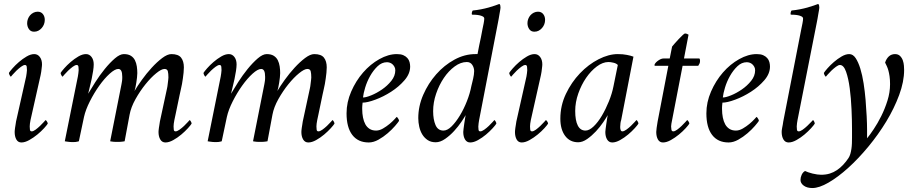

<svg xmlns="http://www.w3.org/2000/svg" viewBox="-20 -713 4623 969"><path d="M170 -654Q159 -654 149 -649Q139 -644 132 -636Q125 -628 121 -617.5Q117 -607 117 -596Q117 -579 126 -566Q135 -553 152 -553Q164 -553 173.5 -558Q183 -563 190.5 -571.5Q198 -580 202 -590.5Q206 -601 206 -613Q206 -630 196.5 -642Q187 -654 170 -654ZM112 -327 61 -100Q60 -92 58.5 -83.5Q57 -75 56 -68Q55 -61 54.5 -55.5Q54 -50 54 -47Q54 -24 62.5 -9Q71 6 88 6Q106 6 127.5 -6Q149 -18 168.5 -34Q188 -50 202.5 -66Q217 -82 221 -89Q221 -94 216.5 -100.5Q212 -107 210 -107Q209 -106 201 -97Q193 -88 182 -77.5Q171 -67 159.5 -58.5Q148 -50 140 -50Q132 -50 131 -59Q130 -68 130 -75Q130 -79 131 -89Q132 -99 134 -107L185 -334Q187 -342 188 -350.5Q189 -359 190 -366.5Q191 -374 191.5 -379.5Q192 -385 192 -388Q192 -411 181 -425.5Q170 -440 153 -440Q135 -440 114.5 -428Q94 -416 75.5 -400Q57 -384 43 -368Q29 -352 25 -345Q25 -340 29 -333Q33 -326 35 -326Q36 -327 44 -336.5Q52 -346 63 -356.5Q74 -367 86 -376Q98 -385 106 -385Q114 -385 115 -375.5Q116 -366 116 -359Q116 -355 114.5 -343.5Q113 -332 112 -327Z M787 -100Q786 -92 784.5 -83.5Q783 -75 782 -68Q781 -61 780.5 -55.5Q780 -50 780 -47Q780 -24 789 -9Q798 6 815 6Q833 6 854.5 -6Q876 -18 895 -34Q914 -50 928.5 -66Q943 -82 947 -89Q947 -94 943 -100.5Q939 -107 937 -107Q936 -106 928 -97Q920 -88 909 -77.5Q898 -67 886 -58.5Q874 -50 866 -50Q858 -50 857 -59Q856 -68 856 -75Q856 -79 857 -89Q858 -99 860 -107Q862 -115 866.5 -137.5Q871 -160 876.5 -185.5Q882 -211 886.5 -233.5Q891 -256 893 -263Q896 -275 898.5 -289Q901 -303 903 -317.5Q905 -332 906.5 -346Q908 -360 908 -373Q908 -404 894 -422Q880 -440 845 -440Q825 -440 798.5 -420Q772 -400 745.5 -371Q719 -342 696 -310Q673 -278 659 -254Q661 -260 663.5 -271.5Q666 -283 668 -296Q670 -309 671.5 -322Q673 -335 673 -344Q673 -361 670.5 -378Q668 -395 661 -409Q654 -423 640.5 -431.5Q627 -440 605 -440Q585 -440 559.5 -418Q534 -396 508.5 -364.5Q483 -333 461 -298.5Q439 -264 425 -240Q428 -254 433 -273.5Q438 -293 442.5 -314Q447 -335 450 -355Q453 -375 453 -388Q453 -411 442 -425.5Q431 -440 414 -440Q396 -440 375.5 -428Q355 -416 336.5 -400Q318 -384 304 -368Q290 -352 286 -345Q286 -340 290 -333Q294 -326 296 -326Q297 -327 305 -336.5Q313 -346 324 -356.5Q335 -367 347 -376Q359 -385 367 -385Q375 -385 376 -375.5Q377 -366 377 -359Q377 -355 375.5 -343.5Q374 -332 373 -327L307 0Q312 1 316 1.5Q320 2 324 2.5Q328 3 332.5 3.5Q337 4 342 4Q347 4 352 4Q357 4 361.5 3.5Q366 3 370 2Q374 1 378 0L404 -123Q412 -159 433.5 -201.5Q455 -244 481 -280.5Q507 -317 533.5 -341Q560 -365 577 -365Q587 -365 592 -355.5Q597 -346 597 -326Q597 -323 597 -318.5Q597 -314 596.5 -309Q596 -304 595 -298.5Q594 -293 593 -287L536 0Q541 1 545 1.5Q549 2 553.5 2.5Q558 3 562.5 3Q567 3 572 3Q577 3 581.5 3Q586 3 590.5 2.5Q595 2 599.5 1.5Q604 1 609 0L634 -134Q641 -172 664 -213Q687 -254 714.5 -288Q742 -322 768.5 -343.5Q795 -365 810 -365Q824 -365 827 -353.5Q830 -342 830 -322Q830 -318 829 -310Q828 -302 827 -293.5Q826 -285 825 -277.5Q824 -270 823 -267Z M1508 -100Q1507 -92 1505.5 -83.5Q1504 -75 1503 -68Q1502 -61 1501.5 -55.5Q1501 -50 1501 -47Q1501 -24 1510 -9Q1519 6 1536 6Q1554 6 1575.5 -6Q1597 -18 1616 -34Q1635 -50 1649.5 -66Q1664 -82 1668 -89Q1668 -94 1664 -100.5Q1660 -107 1658 -107Q1657 -106 1649 -97Q1641 -88 1630 -77.5Q1619 -67 1607 -58.5Q1595 -50 1587 -50Q1579 -50 1578 -59Q1577 -68 1577 -75Q1577 -79 1578 -89Q1579 -99 1581 -107Q1583 -115 1587.5 -137.5Q1592 -160 1597.5 -185.5Q1603 -211 1607.5 -233.5Q1612 -256 1614 -263Q1617 -275 1619.5 -289Q1622 -303 1624 -317.5Q1626 -332 1627.5 -346Q1629 -360 1629 -373Q1629 -404 1615 -422Q1601 -440 1566 -440Q1546 -440 1519.5 -420Q1493 -400 1466.5 -371Q1440 -342 1417 -310Q1394 -278 1380 -254Q1382 -260 1384.5 -271.5Q1387 -283 1389 -296Q1391 -309 1392.5 -322Q1394 -335 1394 -344Q1394 -361 1391.5 -378Q1389 -395 1382 -409Q1375 -423 1361.5 -431.5Q1348 -440 1326 -440Q1306 -440 1280.5 -418Q1255 -396 1229.5 -364.5Q1204 -333 1182 -298.5Q1160 -264 1146 -240Q1149 -254 1154 -273.5Q1159 -293 1163.5 -314Q1168 -335 1171 -355Q1174 -375 1174 -388Q1174 -411 1163 -425.5Q1152 -440 1135 -440Q1117 -440 1096.5 -428Q1076 -416 1057.5 -400Q1039 -384 1025 -368Q1011 -352 1007 -345Q1007 -340 1011 -333Q1015 -326 1017 -326Q1018 -327 1026 -336.5Q1034 -346 1045 -356.5Q1056 -367 1068 -376Q1080 -385 1088 -385Q1096 -385 1097 -375.5Q1098 -366 1098 -359Q1098 -355 1096.5 -343.5Q1095 -332 1094 -327L1028 0Q1033 1 1037 1.5Q1041 2 1045 2.5Q1049 3 1053.5 3.5Q1058 4 1063 4Q1068 4 1073 4Q1078 4 1082.5 3.5Q1087 3 1091 2Q1095 1 1099 0L1125 -123Q1133 -159 1154.5 -201.5Q1176 -244 1202 -280.5Q1228 -317 1254.5 -341Q1281 -365 1298 -365Q1308 -365 1313 -355.5Q1318 -346 1318 -326Q1318 -323 1318 -318.5Q1318 -314 1317.5 -309Q1317 -304 1316 -298.5Q1315 -293 1314 -287L1257 0Q1262 1 1266 1.5Q1270 2 1274.5 2.5Q1279 3 1283.5 3Q1288 3 1293 3Q1298 3 1302.5 3Q1307 3 1311.5 2.5Q1316 2 1320.5 1.5Q1325 1 1330 0L1355 -134Q1362 -172 1385 -213Q1408 -254 1435.5 -288Q1463 -322 1489.5 -343.5Q1516 -365 1531 -365Q1545 -365 1548 -353.5Q1551 -342 1551 -322Q1551 -318 1550 -310Q1549 -302 1548 -293.5Q1547 -285 1546 -277.5Q1545 -270 1544 -267Z M1983 -440Q1940 -440 1894.5 -414.5Q1849 -389 1812.5 -347Q1776 -305 1752.5 -251Q1729 -197 1729 -141Q1729 -70 1758 -32Q1787 6 1841 6Q1865 6 1890 -8Q1915 -22 1936.5 -40.5Q1958 -59 1973.5 -77Q1989 -95 1994 -103Q1994 -108 1989 -115.5Q1984 -123 1982 -123Q1981 -122 1971 -111Q1961 -100 1946 -87.5Q1931 -75 1913 -64.5Q1895 -54 1878 -54Q1859 -54 1845.5 -62.5Q1832 -71 1824 -85.5Q1816 -100 1812 -120Q1808 -140 1808 -163Q1808 -165 1808 -170Q1808 -175 1808.5 -180Q1809 -185 1809.5 -189.5Q1810 -194 1810 -195Q1834 -195 1874.5 -210Q1915 -225 1954 -250Q1993 -275 2021.5 -308Q2050 -341 2050 -377Q2050 -388 2047 -399.5Q2044 -411 2036 -420Q2028 -429 2015.5 -434.5Q2003 -440 1983 -440ZM1812 -221Q1814 -241 1823 -271Q1832 -301 1848 -329.5Q1864 -358 1885.5 -378.5Q1907 -399 1933 -399Q1940 -399 1947.5 -396.5Q1955 -394 1961 -388.5Q1967 -383 1971 -375.5Q1975 -368 1975 -358Q1975 -330 1955 -305Q1935 -280 1908 -261.5Q1881 -243 1854 -232Q1827 -221 1812 -221Z M2218 -54Q2190 -54 2178 -82Q2166 -110 2166 -152Q2166 -196 2181 -240Q2196 -284 2220 -319.5Q2244 -355 2274.5 -377.5Q2305 -400 2336 -400Q2354 -400 2363.5 -385.5Q2373 -371 2373 -354Q2373 -345 2371.5 -335.5Q2370 -326 2368 -316.5Q2366 -307 2363.5 -297.5Q2361 -288 2359 -279Q2352 -242 2336.5 -202.5Q2321 -163 2301 -130Q2281 -97 2259.5 -75.5Q2238 -54 2218 -54ZM2179 5Q2202 5 2226.5 -12Q2251 -29 2272 -52Q2293 -75 2308.5 -98Q2324 -121 2330 -132Q2329 -127 2327 -114.5Q2325 -102 2323 -88.5Q2321 -75 2319.5 -63Q2318 -51 2318 -47Q2318 -24 2327 -9Q2336 6 2353 6Q2371 6 2392.5 -6Q2414 -18 2433 -34Q2452 -50 2466.5 -66Q2481 -82 2485 -89Q2485 -94 2481 -100.5Q2477 -107 2475 -107Q2474 -106 2466 -97Q2458 -88 2447 -77.5Q2436 -67 2424 -58.5Q2412 -50 2404 -50Q2396 -50 2395 -58.5Q2394 -67 2394 -74Q2394 -78 2395.5 -91Q2397 -104 2398 -107L2493 -598Q2495 -607 2497 -619Q2499 -631 2501 -642.5Q2503 -654 2504.5 -662.5Q2506 -671 2506 -674Q2506 -679 2505 -685Q2504 -691 2500 -693Q2492 -690 2478 -685Q2464 -680 2446 -675Q2428 -670 2407.5 -666Q2387 -662 2366 -660Q2363 -657 2361.5 -649.5Q2360 -642 2362 -639Q2368 -639 2378.5 -638.5Q2389 -638 2399 -636Q2409 -634 2416.5 -630Q2424 -626 2424 -619Q2424 -611 2421 -595Q2418 -579 2415 -566Q2411 -546 2407 -524Q2403 -506 2398.5 -484Q2394 -462 2390 -440Q2389 -440 2384.5 -440Q2380 -440 2379 -440Q2325 -440 2273.5 -412Q2222 -384 2181.5 -338Q2141 -292 2116 -234.5Q2091 -177 2091 -117Q2091 -95 2096 -73Q2101 -51 2111.5 -34Q2122 -17 2138.5 -6Q2155 5 2179 5Z M2695 -654Q2684 -654 2674 -649Q2664 -644 2657 -636Q2650 -628 2646 -617.5Q2642 -607 2642 -596Q2642 -579 2651 -566Q2660 -553 2677 -553Q2689 -553 2698.5 -558Q2708 -563 2715.5 -571.5Q2723 -580 2727 -590.5Q2731 -601 2731 -613Q2731 -630 2721.5 -642Q2712 -654 2695 -654ZM2637 -327 2586 -100Q2585 -92 2583.5 -83.5Q2582 -75 2581 -68Q2580 -61 2579.5 -55.5Q2579 -50 2579 -47Q2579 -24 2587.5 -9Q2596 6 2613 6Q2631 6 2652.5 -6Q2674 -18 2693.5 -34Q2713 -50 2727.5 -66Q2742 -82 2746 -89Q2746 -94 2741.5 -100.5Q2737 -107 2735 -107Q2734 -106 2726 -97Q2718 -88 2707 -77.5Q2696 -67 2684.5 -58.5Q2673 -50 2665 -50Q2657 -50 2656 -59Q2655 -68 2655 -75Q2655 -79 2656 -89Q2657 -99 2659 -107L2710 -334Q2712 -342 2713 -350.5Q2714 -359 2715 -366.5Q2716 -374 2716.5 -379.5Q2717 -385 2717 -388Q2717 -411 2706 -425.5Q2695 -440 2678 -440Q2660 -440 2639.5 -428Q2619 -416 2600.5 -400Q2582 -384 2568 -368Q2554 -352 2550 -345Q2550 -340 2554 -333Q2558 -326 2560 -326Q2561 -327 2569 -336.5Q2577 -346 2588 -356.5Q2599 -367 2611 -376Q2623 -385 2631 -385Q2639 -385 2640 -375.5Q2641 -366 2641 -359Q2641 -355 2639.5 -343.5Q2638 -332 2637 -327Z M3098 -440Q3052 -440 3001 -414Q2950 -388 2907 -343Q2864 -298 2836 -239Q2808 -180 2808 -114Q2808 -60 2832 -27.5Q2856 5 2898 5Q2920 5 2943.5 -11.5Q2967 -28 2987.5 -50Q3008 -72 3024 -95.5Q3040 -119 3047 -132Q3046 -127 3044 -114.5Q3042 -102 3040 -88Q3038 -74 3036.5 -62.5Q3035 -51 3035 -47Q3035 -24 3044 -9Q3053 6 3070 6Q3088 6 3109.5 -6Q3131 -18 3150 -34Q3169 -50 3183.5 -66Q3198 -82 3202 -89Q3202 -94 3198 -100.5Q3194 -107 3192 -107Q3191 -106 3183 -97Q3175 -88 3164 -77.5Q3153 -67 3141 -58.5Q3129 -50 3121 -50Q3115 -50 3112.5 -56.5Q3110 -63 3110 -72Q3110 -82 3111.5 -92Q3113 -102 3115 -107L3177 -427Q3170 -430 3161.5 -432Q3153 -434 3143.5 -436Q3134 -438 3122.5 -439Q3111 -440 3098 -440ZM3051 -400Q3061 -400 3076 -396.5Q3091 -393 3098 -385L3076 -277Q3069 -241 3053 -201.5Q3037 -162 3017.5 -129Q2998 -96 2976 -75Q2954 -54 2935 -54Q2909 -54 2896 -79.5Q2883 -105 2883 -153Q2883 -197 2898.5 -241Q2914 -285 2938 -320Q2962 -355 2992 -377.5Q3022 -400 3051 -400Z M3360 -418H3330Q3321 -418 3313 -414Q3305 -410 3298 -404.5Q3291 -399 3287 -393.5Q3283 -388 3283 -384Q3283 -382 3284 -381.5Q3285 -381 3286 -381H3353L3299 -100Q3296 -83 3294 -68Q3292 -53 3292 -47Q3292 -24 3300.5 -9Q3309 6 3326 6Q3344 6 3365.5 -6Q3387 -18 3406.5 -34Q3426 -50 3440.5 -66Q3455 -82 3459 -89Q3459 -94 3454.5 -100.5Q3450 -107 3448 -107Q3447 -106 3439 -97Q3431 -88 3420 -77.5Q3409 -67 3397.5 -58.5Q3386 -50 3378 -50Q3370 -50 3368.5 -59Q3367 -68 3367 -75Q3367 -79 3368.5 -89Q3370 -99 3372 -107L3425 -381H3504Q3508 -387 3510.5 -392.5Q3513 -398 3513 -406Q3513 -410 3512 -414Q3511 -418 3508 -418H3432L3455 -538Q3452 -540 3447 -542Q3442 -544 3437 -544Q3434 -544 3425 -535.5Q3416 -527 3405.5 -516Q3395 -505 3385.5 -494Q3376 -483 3372 -478Z M3799 -440Q3756 -440 3710.5 -414.5Q3665 -389 3628.5 -347Q3592 -305 3568.5 -251Q3545 -197 3545 -141Q3545 -70 3574 -32Q3603 6 3657 6Q3681 6 3706 -8Q3731 -22 3752.5 -40.5Q3774 -59 3789.5 -77Q3805 -95 3810 -103Q3810 -108 3805 -115.5Q3800 -123 3798 -123Q3797 -122 3787 -111Q3777 -100 3762 -87.5Q3747 -75 3729 -64.5Q3711 -54 3694 -54Q3675 -54 3661.5 -62.5Q3648 -71 3640 -85.5Q3632 -100 3628 -120Q3624 -140 3624 -163Q3624 -165 3624 -170Q3624 -175 3624.5 -180Q3625 -185 3625.5 -189.5Q3626 -194 3626 -195Q3650 -195 3690.5 -210Q3731 -225 3770 -250Q3809 -275 3837.5 -308Q3866 -341 3866 -377Q3866 -388 3863 -399.5Q3860 -411 3852 -420Q3844 -429 3831.5 -434.5Q3819 -440 3799 -440ZM3628 -221Q3630 -241 3639 -271Q3648 -301 3664 -329.5Q3680 -358 3701.5 -378.5Q3723 -399 3749 -399Q3756 -399 3763.5 -396.5Q3771 -394 3777 -388.5Q3783 -383 3787 -375.5Q3791 -368 3791 -358Q3791 -330 3771 -305Q3751 -280 3724 -261.5Q3697 -243 3670 -232Q3643 -221 3628 -221Z M4024 -566 3933 -100Q3932 -92 3930.5 -83.5Q3929 -75 3927.5 -68Q3926 -61 3925.5 -55.5Q3925 -50 3925 -47Q3925 -24 3934 -9Q3943 6 3960 6Q3978 6 3999.5 -6Q4021 -18 4040 -34Q4059 -50 4073.5 -66Q4088 -82 4092 -89Q4092 -94 4088.5 -100.5Q4085 -107 4083 -107Q4082 -106 4073.5 -97Q4065 -88 4054 -77.5Q4043 -67 4031 -58.5Q4019 -50 4011 -50Q4003 -50 4002 -59Q4001 -68 4001 -75Q4001 -79 4002.5 -91.5Q4004 -104 4005 -107L4102 -598Q4104 -607 4106 -619Q4108 -631 4110 -642.5Q4112 -654 4113.5 -662.5Q4115 -671 4115 -674Q4115 -679 4114 -685Q4113 -691 4109 -693Q4101 -690 4087 -685Q4073 -680 4055 -675Q4037 -670 4016.5 -666Q3996 -662 3975 -660Q3972 -657 3970.5 -649.5Q3969 -642 3971 -639Q3977 -639 3987.5 -638.5Q3998 -638 4008 -636Q4018 -634 4025.5 -630Q4033 -626 4033 -619Q4033 -611 4030 -595.5Q4027 -580 4024 -566Z M4266 -440Q4248 -440 4227.5 -428Q4207 -416 4188.5 -400Q4170 -384 4156 -368Q4142 -352 4138 -345Q4138 -340 4142 -333Q4146 -326 4148 -326Q4149 -327 4157 -336.5Q4165 -346 4176 -356.5Q4187 -367 4199 -376Q4211 -385 4219 -385Q4238 -385 4250 -351Q4262 -317 4268.5 -267.5Q4275 -218 4277.5 -162Q4280 -106 4280 -63V-18Q4280 -4 4279.5 10.5Q4279 25 4277 38.5Q4275 52 4271.5 64Q4268 76 4262 85Q4250 103 4235.5 118.5Q4221 134 4204 145.5Q4187 157 4167.5 163Q4148 169 4124 169Q4116 169 4104.5 167.5Q4093 166 4081 163Q4069 160 4059 156.5Q4049 153 4043 150Q4032 156 4026 169Q4020 182 4020 195Q4020 212 4036.5 224Q4053 236 4080 236Q4114 236 4161.5 208.5Q4209 181 4260.5 134.5Q4312 88 4362.5 27Q4413 -34 4453 -100Q4493 -166 4518 -233.5Q4543 -301 4543 -360Q4543 -368 4542 -381.5Q4541 -395 4536.5 -408Q4532 -421 4522.5 -430.5Q4513 -440 4497 -440Q4488 -440 4480 -437Q4472 -434 4466 -428.5Q4460 -423 4455 -415Q4450 -407 4447 -397Q4451 -389 4455.5 -379.5Q4460 -370 4463.5 -357.5Q4467 -345 4469.5 -328Q4472 -311 4472 -288Q4472 -247 4459 -205.5Q4446 -164 4427.5 -127Q4409 -90 4389.5 -61Q4370 -32 4356 -15V-58Q4356 -87 4354 -126.5Q4352 -166 4348.5 -208.5Q4345 -251 4338.5 -292.5Q4332 -334 4322 -366.5Q4312 -399 4298.5 -419.5Q4285 -440 4266 -440Z"/></svg>

Font: Vermiglione
Style: Italic
Weight: 400
Italic angle: -11°
Version: Version 1.105